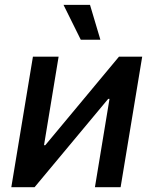

<svg xmlns="http://www.w3.org/2000/svg" viewBox="-20 -783 642 803"><path d="M484.4 0H377L438 -369.6H432.6L124.5 0H27.3L117.7 -545.9H225.1L164.1 -175.8H169.4L477.5 -545.9H574.7ZM317.9 -616.7 245.6 -762.7H356.4L399.9 -616.7Z"/></svg>

Font: Inter Medium
Style: Italic
Weight: 500
Italic angle: -9.3988°
Designer: Rasmus Andersson
Foundry: rsms
Version: Version 4.001;git-66647c0bb